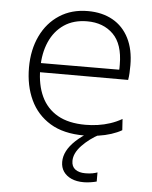

<svg xmlns="http://www.w3.org/2000/svg" viewBox="-52 -548 631 795"><g transform="rotate(5 264.0 -151.0)"><path d="M309.5 9.5Q224.5 9.5 169 -24.2Q113.5 -58 86 -116.8Q58.5 -175.5 58.5 -251Q58.5 -325 86 -382.5Q113.5 -440 163.8 -472.5Q214 -505 281.5 -505Q341 -505 384.8 -480.5Q428.5 -456 452.2 -409.2Q476 -362.5 476 -296.5Q476 -279 475.2 -264.5Q474.5 -250 472 -235.5L431 -265.5Q432 -273.5 432 -281Q432 -288.5 432 -295.5Q432 -380.5 390.8 -421.5Q349.5 -462.5 282.5 -462.5Q226 -462.5 186.5 -435.8Q147 -409 126.2 -361.8Q105.5 -314.5 105.5 -254V-249Q105.5 -183.5 128 -135.2Q150.5 -87 196 -61Q241.5 -35 312 -35Q337.5 -35 363.5 -38.8Q389.5 -42.5 414.5 -50.8Q439.5 -59 463 -72.5L466 -26Q447 -15 422.2 -7Q397.5 1 368.8 5.2Q340 9.5 309.5 9.5ZM80 -235.5V-273.5L441 -274.5L472 -266.5V-235.5ZM325 202.5Q295.5 202.5 274.2 193Q253 183.5 241.2 166.5Q229.5 149.5 229.5 126Q229.5 103 241 80.8Q252.5 58.5 276.2 36.2Q300 14 337 -8V-19.5L361.5 -21L375 0Q333 22 302.2 54.2Q271.5 86.5 271.5 118.5Q271.5 142 287 153.5Q302.5 165 328.5 165Q346 165 358.8 162.5Q371.5 160 379 157V195Q368 198 353.5 200.2Q339 202.5 325 202.5Z"/></g></svg>

Font: Commissioner Thin ExtraLight
Style: Regular
Weight: 250
Version: Version 1.000